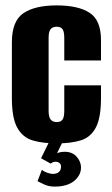

<svg xmlns="http://www.w3.org/2000/svg" viewBox="-20 -523 414 711"><path d="M190 8Q138 8 101 -3Q64 -14 44 -50Q24 -86 24 -159V-366Q24 -445 66.5 -474Q109 -503 190 -503Q270 -503 312 -475.5Q354 -448 354 -375V-299H218V-383Q218 -406 211.5 -415Q205 -424 190 -424Q175 -424 167.5 -415Q160 -406 160 -383V-113Q160 -90 167.5 -80.5Q175 -71 190 -71Q205 -71 211.5 -80Q218 -89 218 -113V-207H354V-160Q354 -86 334.5 -50Q315 -14 278.5 -3Q242 8 190 8ZM182 168Q161 168 143.5 160Q126 152 119 148L135 106Q142 112 154.5 116.5Q167 121 176 121Q190 121 198 114Q206 107 206 94Q206 85 200 80.5Q194 76 186 76Q180 76 175.5 78Q171 80 168 83L132 63L163 0H213L187 53L180 49Q186 46 196 42.5Q206 39 219 39Q248 39 264 57.5Q280 76 280 97Q280 126 254.5 147Q229 168 182 168Z"/></svg>

Font: Alumni Sans Thin ExtraBold
Style: Regular
Weight: 800
Version: Version 1.018